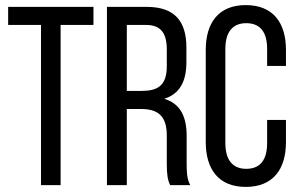

<svg xmlns="http://www.w3.org/2000/svg" viewBox="-20 -727 1174 754"><path d="M218 0V-629H347V-700H12V-629H141V0Z M400 -700V0H478V-299H533C598 -299 635 -274 635 -195V-85C635 -38 639 -20 648 0H727C714 -24 713 -53 713 -84V-193C713 -268 689 -320 625 -339C685 -358 712 -406 712 -483V-540C712 -644 666 -700 556 -700ZM478 -370V-629H554C612 -629 635 -596 635 -533V-466C635 -390 598 -370 536 -370Z M945 -707C838 -707 788 -637 788 -531V-169C788 -63 838 7 945 7C1053 7 1103 -63 1103 -169V-256H1029V-165C1029 -102 1004 -64 947 -64C891 -64 865 -102 865 -165V-535C865 -598 891 -636 947 -636C1004 -636 1029 -598 1029 -535V-468H1103V-531C1103 -637 1053 -707 945 -707Z"/></svg>

Font: VL Bebas Neue Regular
Style: Regular
Weight: 400
Designer: Ryoichi Tsunekawa
Foundry: Ryoichi Tsunekawa
Version: Version 001.003